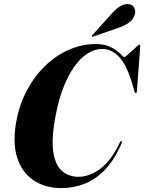

<svg xmlns="http://www.w3.org/2000/svg" viewBox="-20 -932 722 961"><path d="M588 -225.5Q590 -224.5 590.2 -222Q590.5 -219.5 588 -213.5Q553.5 -133.5 507 -84.2Q460.5 -35 405 -12.8Q349.5 9.5 287 9.5Q206.5 9.5 148.2 -29.2Q90 -68 66 -143Q42 -218 62 -326.5Q78 -411 115.8 -481.5Q153.5 -552 207.2 -603.5Q261 -655 325.5 -683.2Q390 -711.5 459 -711.5Q496 -711.5 521.5 -701.5Q547 -691.5 563.5 -678.8Q580 -666 589 -656.2Q598 -646.5 601 -646.5Q605.5 -646.5 616.8 -656Q628 -665.5 641.2 -677.8Q654.5 -690 664.8 -699.5Q675 -709 677.5 -709Q680 -709 681.2 -706.5Q682.5 -704 682 -699.5L665 -475.5Q664.5 -470.5 663.5 -468.5Q662.5 -466.5 660 -466.5Q655 -466 653 -474.5L644 -506Q615 -606 577 -646.5Q539 -687 491.5 -687Q453.5 -687 417.8 -664Q382 -641 351.2 -597.5Q320.5 -554 296.8 -492.5Q273 -431 258.5 -354Q236.5 -238.5 246.8 -171.5Q257 -104.5 291 -75.8Q325 -47 373 -47Q406 -47 442.2 -63Q478.5 -79 513.8 -116.2Q549 -153.5 579.5 -218Q582 -223 584.2 -224.8Q586.5 -226.5 588 -225.5ZM539.5 -864.5Q560.5 -888 580.5 -900Q600.5 -912 619 -911.5Q642 -911 651 -894.8Q660 -878.5 655.5 -862.5Q647.5 -832.5 623.2 -817Q599 -801.5 572.5 -792.5L446 -749Q445 -748.5 443 -748.2Q441 -748 440 -750Q439 -751 440 -752.8Q441 -754.5 442.5 -756Z"/></svg>

Font: Fraunces 120pt
Style: Bold Italic
Weight: 700
Italic angle: -16°
Version: Version 1.000;[b76b70a41]